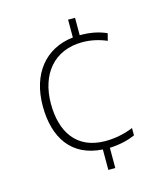

<svg xmlns="http://www.w3.org/2000/svg" viewBox="-110 -810 790 906"><g transform="rotate(-15 285.0 -357.0)"><path d="M341 -639V-724H307V-637C170 -622 86 -518 86 -361C86 -205 157 -99 307 -90V10H341V-89C392 -91 434 -102 466 -116V-152C427 -136 380 -125 330 -125C188 -125 126 -225 126 -361C126 -507 207 -604 344 -604C382 -604 423 -596 462 -579L471 -614C433 -631 393 -639 341 -639Z"/></g></svg>

Font: Noto Sans Arabic ExtLt
Style: Regular
Weight: 200
Designer: Monotype Design Team, Nadine Chahine, Nizar Qandah and Khaled Hosny
Foundry: Monotype Imaging Inc.
Version: Version 2.012